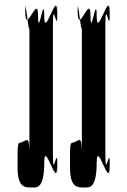

<svg xmlns="http://www.w3.org/2000/svg" viewBox="-20 -822 557 842"><path d="M360 0C376 0 404 -4 404 -108C404 -214 460 9 460 -88C460 -192 462 14 462 -90C462 -204 442 -23 442 -145V-715C442 -837 462 -656 462 -770C462 -874 460 -668 460 -772C460 -869 404 -646 404 -752C404 -856 377 -648 377 -752C377 -858 321 -658 321 -772C321 -876 320 -666 320 -770C320 -865 339 -629 339 -715V-145C339 -231 329 -207 303 -197C286 -197 287 -192 287 -88C287 9 325 0 360 0ZM130 0C146 0 174 -4 174 -108C174 -214 230 9 230 -88C230 -192 232 14 232 -90C232 -204 212 -23 212 -145V-715C212 -837 232 -656 232 -770C232 -874 230 -668 230 -772C230 -869 174 -646 174 -752C174 -856 147 -648 147 -752C147 -858 91 -658 91 -772C91 -876 90 -666 90 -770C90 -865 109 -629 109 -715V-145C109 -231 99 -207 73 -197C56 -197 57 -192 57 -88C57 9 95 0 130 0Z"/></svg>

Font: Hussar Przerywany
Style: Regular
Weight: 400
Foundry: Cannot Into Space Fonts
Version: Version 0.982